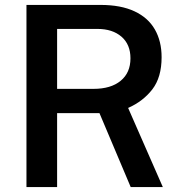

<svg xmlns="http://www.w3.org/2000/svg" viewBox="-20 -760 740 780"><path d="M511 0 384 -300.5H212V0H87.5V-740H388.5Q471 -740 526.5 -714Q582 -688 609.2 -640.2Q636.5 -592.5 636.5 -527.5Q636.5 -446 599 -397.2Q561.5 -348.5 500.5 -321.5L641.5 0ZM360 -399Q430.5 -399 470.2 -431.8Q510 -464.5 510 -523Q510 -579.5 473.5 -611Q437 -642.5 376 -642.5H212V-399Z"/></svg>

Font: 1883 Sans SemiBold
Style: Regular
Weight: 600
Designer: 1883 Sans project is a fork of Public Sans.
Version: Version 1.009